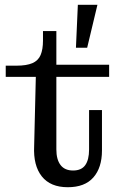

<svg xmlns="http://www.w3.org/2000/svg" viewBox="-20 -774 512 804"><path d="M264 10Q191 10 155 -35.5Q119 -81 123 -162L130 -452H4V-499H49Q91 -499 115.5 -509.5Q140 -520 150 -543.5Q160 -567 160 -604V-644H216V-148Q216 -106 233.5 -83Q251 -60 286 -60Q321 -60 337 -82.5Q353 -105 353 -148V-313H407V-144Q407 -72 371 -31Q335 10 264 10ZM216 -452V-503H437V-452ZM298 -574 306 -754H388L345 -574Z"/></svg>

Font: Montagu Slab
Style: Bold
Weight: 700
Designer: Florian Karsten
Foundry: Florian Karsten
Version: Version 1.000